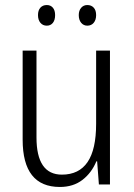

<svg xmlns="http://www.w3.org/2000/svg" viewBox="-20 -733 532 763"><path d="M417 0H373L366 -92H363Q344 -46 307.5 -18Q271 10 218 10Q70 10 70 -178V-532H125V-187Q125 -39 226 -39Q294 -39 328 -89Q362 -139 362 -241V-532H417ZM166 -713Q181 -713 190 -702.5Q199 -692 199 -673Q199 -653 190 -642Q181 -631 166 -631Q150 -631 140.5 -642.5Q131 -654 131 -673Q131 -692 140.5 -702.5Q150 -713 166 -713ZM327 -713Q343 -713 352.5 -702.5Q362 -692 362 -673Q362 -654 352.5 -642.5Q343 -631 327 -631Q312 -631 302.5 -642.5Q293 -654 293 -673Q293 -691 302.5 -702Q312 -713 327 -713Z"/></svg>

Font: Noto Sans Display Light Narrow
Style: Regular
Weight: 300
Width: 4
Designer: Monotype Design team
Foundry: Monotype Imaging Inc.
Version: Version 1.000